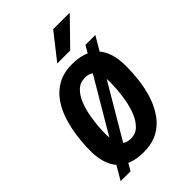

<svg xmlns="http://www.w3.org/2000/svg" viewBox="-224 -813 934 934"><g transform="rotate(-45 243.0 -345.5)"><path d="M214 12Q127 12 81 -34.5Q35 -81 35 -178Q35 -223 41.5 -273Q48 -323 63 -370Q78 -417 104.5 -455Q131 -493 172 -515.5Q213 -538 271 -538Q359 -538 404.5 -490.5Q450 -443 450 -345Q450 -300 444 -250Q438 -200 422.5 -153.5Q407 -107 380.5 -69.5Q354 -32 313 -10Q272 12 214 12ZM217 -79Q251 -79 273.5 -101.5Q296 -124 309.5 -158.5Q323 -193 329.5 -230.5Q336 -268 338 -299Q340 -330 340 -345Q340 -395 323 -421Q306 -447 269 -447Q234 -447 211.5 -425Q189 -403 175.5 -368.5Q162 -334 155.5 -297Q149 -260 147 -229Q145 -198 145 -184Q145 -132 162 -105.5Q179 -79 217 -79ZM35 32 383 -558H451L103 32ZM222 -591 326 -723H436L437 -720L311 -591Z"/></g></svg>

Font: Archivo Narrow SemiBold
Style: Italic
Weight: 600
Italic angle: -8°
Designer: Hector Gatti
Foundry: Omnibus-Type
Version: Version 3.002